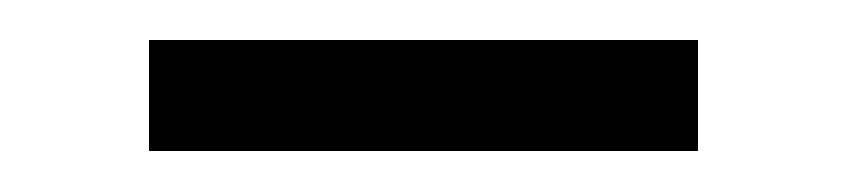

<svg xmlns="http://www.w3.org/2000/svg" viewBox="-20 -656 424 96"><path d="M54.5 -580.5V-636H329V-580.5Z"/></svg>

Font: Anek Latin
Style: Regular
Weight: 400
Designer: Yesha Goshar
Foundry: Ek Type
Version: Version 1.003